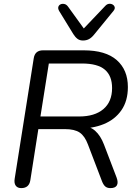

<svg xmlns="http://www.w3.org/2000/svg" viewBox="-20 -965 709 992"><path d="M89.8 6.9Q70.4 6.9 61.2 -5.9Q52 -18.7 55.9 -42L154.3 -663.8Q160.6 -705 202.3 -705H412.3Q526.1 -705 583.4 -654.3Q640.7 -603.7 640.7 -515.3Q640.7 -443.6 607.3 -395.5Q573.9 -347.3 515.7 -323.6Q457.6 -299.9 383.8 -301.4V-314.3H400.3Q443.6 -314.3 471.7 -289.1Q499.8 -264 517.3 -218L582.3 -48Q592 -22.2 584 -7.6Q576 6.9 550.4 6.9Q534 6.9 524 -1.5Q514.1 -10 506.8 -28.9L434.3 -218.7Q418.1 -262.1 391.9 -280Q365.7 -297.9 315.6 -297.9H178.1L136.8 -34.3Q130.5 6.9 89.8 6.9ZM232.3 -636.9 188.9 -363.2H389.1Q469.3 -363.2 514.2 -401.3Q559.1 -439.5 559.1 -510.1Q559.1 -573.2 521.8 -605Q484.5 -636.9 403.3 -636.9ZM408.6 -755.7Q391.5 -755.7 380.1 -764.5Q368.6 -773.3 358.8 -788.9L285.6 -908.3Q278.8 -920.5 281.4 -929.5Q284.1 -938.5 292.9 -942.6Q301.7 -946.8 312.7 -944.3Q323.7 -941.9 332 -930.1L413 -818L524.4 -935Q533.2 -944.3 543.7 -945.3Q554.2 -946.3 562.5 -941.2Q570.7 -936.1 572.7 -927.5Q574.6 -919 566.3 -908.7L466.8 -787Q454.1 -770.9 440.4 -763.3Q426.7 -755.7 408.6 -755.7Z"/></svg>

Font: Nunito Variable Extra Light
Style: Italic
Weight: 200
Italic angle: -9°
Designer: Vernon Adams
Foundry: Vernon Adams
Version: Version 3.602